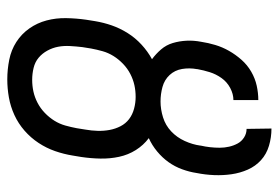

<svg xmlns="http://www.w3.org/2000/svg" viewBox="-142 -634 783 540"><g transform="rotate(90 250.0 -363.5)"><path d="M203 8Q175 8 147.5 2.5Q120 -3 97.5 -17.5Q75 -32 59.5 -54Q44 -76 37 -102.5Q30 -129 30.5 -157.5Q31 -186 35 -214L39 -239Q43 -263 51 -286Q59 -309 72.5 -330.5Q86 -352 105 -369.5Q124 -387 146 -399Q131 -410 118.5 -424.5Q106 -439 100.5 -457.5Q95 -476 94 -496Q93 -516 97 -537Q100 -557 106 -577Q112 -597 122.5 -615.5Q133 -634 147.5 -650.5Q162 -667 181 -678Q200 -689 220.5 -693.5Q241 -698 261 -698V-628Q244 -628 227 -619Q210 -610 199 -594.5Q188 -579 182.5 -561.5Q177 -544 174 -527V-526Q170 -504 173.5 -483.5Q177 -463 190.5 -448.5Q204 -434 224 -428.5Q244 -423 265 -423Q287 -423 309.5 -430Q332 -437 349 -453Q366 -469 376 -491Q386 -513 389 -535V-536Q392 -549 393.5 -562.5Q395 -576 395 -589.5Q395 -603 392 -616Q389 -629 383 -640Q377 -651 366 -658Q355 -665 342 -665L341 -735Q366 -735 389.5 -728Q413 -721 430 -705.5Q447 -690 456.5 -668.5Q466 -647 469.5 -623Q473 -599 472 -574Q471 -549 466 -524Q463 -504 455.5 -483.5Q448 -463 435.5 -445.5Q423 -428 405.5 -413.5Q388 -399 368 -390Q388 -375 401.5 -353.5Q415 -332 420.5 -306.5Q426 -281 425.5 -254Q425 -227 421 -200L417 -176Q413 -151 404.5 -126.5Q396 -102 381.5 -80Q367 -58 347 -40.5Q327 -23 303 -12Q279 -1 253.5 3.5Q228 8 203 8ZM204 -62Q221 -62 237 -65.5Q253 -69 268.5 -77Q284 -85 297 -97.5Q310 -110 319 -124.5Q328 -139 332.5 -155Q337 -171 340 -187L344 -212Q347 -229 347.5 -246Q348 -263 345 -279.5Q342 -296 334.5 -310.5Q327 -325 314.5 -334.5Q302 -344 285.5 -348.5Q269 -353 252 -353Q235 -353 219 -349.5Q203 -346 187.5 -338Q172 -330 159 -317.5Q146 -305 137 -290.5Q128 -276 123.5 -260Q119 -244 116 -228L112 -203Q110 -186 109 -168.5Q108 -151 111 -135Q114 -119 122 -104.5Q130 -90 142 -80Q154 -70 170.5 -66Q187 -62 204 -62Z"/></g></svg>

Font: Iosevka SS18
Style: Italic
Weight: 400
Italic angle: -9°
Monospace: yes
Designer: Belleve Invis
Foundry: Belleve Invis
Version: Version 25.1.1; ttfautohint (v1.8.4)